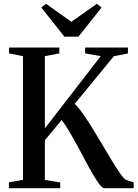

<svg xmlns="http://www.w3.org/2000/svg" viewBox="-20 -994 727 1014"><path d="M27 0V-31L101.5 -44.5V-697.5L28 -712V-743H293.5V-712L217 -697.5V-316L512 -697.5L429.5 -712V-743H655.5V-711.5L581.5 -697.5L374.5 -445.5Q396 -425 420.8 -389.2Q445.5 -353.5 472 -310.5Q498.5 -267.5 524.5 -223.2Q550.5 -179 573.8 -140.8Q597 -102.5 615.5 -76.5Q634 -50.5 645.5 -44L686 -30.5V0H531Q521 0 505.5 -20.2Q490 -40.5 470.5 -73.8Q451 -107 429.8 -147.2Q408.5 -187.5 386.5 -228Q364.5 -268.5 343.8 -303.2Q323 -338 305.5 -360L217 -253.5V-44L298 -30.5V0ZM320 -800.5 198 -954.5 223 -974 357 -879 491.5 -974 516.5 -954.5 394.5 -800.5Z"/></svg>

Font: Merriweather 96pt Medium
Style: Regular
Weight: 500
Version: Version 2.100